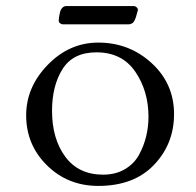

<svg xmlns="http://www.w3.org/2000/svg" viewBox="-20 -596 645 631"><path d="M197 -576H420Q425 -576 429.5 -571.5Q434 -567 433 -562Q432 -559 430 -551.5Q428 -544 427 -540.5Q426 -537 423.5 -531.5Q421 -526 418.5 -523Q416 -520 411.5 -518Q407 -516 402 -516H187Q182 -516 177.5 -519.5Q173 -523 173 -528Q173 -533 174 -539.5Q175 -546 177 -555Q179 -564 184.5 -570Q190 -576 197 -576ZM66 -217Q66 -310 137 -383Q208 -456 303 -456Q405 -456 478.5 -388.5Q552 -321 552 -221Q552 -123 486 -54Q420 15 303 15Q203 15 134.5 -52.5Q66 -120 66 -217ZM297 -424Q220 -424 185.5 -369Q151 -314 151 -232Q151 -140 194.5 -81Q238 -22 319 -22Q360 -22 390.5 -40Q421 -58 437 -87.5Q453 -117 460.5 -148.5Q468 -180 468 -212Q468 -297 424.5 -360.5Q381 -424 297 -424Z"/></svg>

Font: EB Garamond 12 All SC
Style: AllSC
Weight: 400
Version: Version 0.016 ; ttfautohint (v0.97) -l 8 -r 50 -G 200 -x 0 -